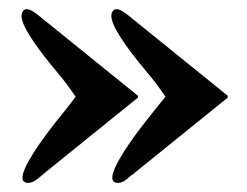

<svg xmlns="http://www.w3.org/2000/svg" viewBox="-20 -435 540 419"><path d="M281 -222V-226L67 -399C54 -410 45 -415 38 -415C32 -415 27 -409 27 -400C27 -380 54 -338 105 -277C118 -262 130 -246 145 -224C138 -214 130 -204 122 -194C63 -122 29 -69 29 -47C29 -40 33 -36 41 -36C50 -36 56 -39 72 -53L78 -58ZM477 -222V-226L263 -399C250 -410 241 -415 234 -415C228 -415 223 -409 223 -400C223 -380 250 -338 301 -277C314 -262 326 -246 341 -224L317 -194C259 -123 225 -69 225 -47C225 -40 229 -36 237 -36C246 -36 252 -39 267 -53C270 -54 272 -56 274 -58Z"/></svg>

Font: XITS Math
Style: Bold
Weight: 700
Designer: MicroPress Inc., with final additions and corrections provided by Coen Hoffman, Elsevier (retired)
Version: Version 1.302